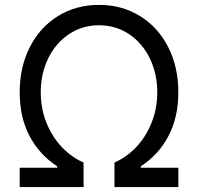

<svg xmlns="http://www.w3.org/2000/svg" viewBox="-20 -757 801 777"><path d="M59.7 0V-78.1H211.6V-83.8Q139.2 -131 99.4 -206.9Q59.7 -282.7 59.7 -383.5Q59.7 -485.8 100.7 -566.4Q141.7 -647 214.8 -692.1Q288 -737.2 380.7 -737.2Q473.4 -737.2 546.5 -692.1Q619.7 -647 660.7 -566.4Q701.7 -485.8 701.7 -383.5Q701.7 -282.7 661.9 -206.9Q622.2 -131 549.7 -83.8V-78.1H701.7V0H443.2V-99.4Q490.8 -119.7 530.4 -161Q570 -202.4 593.2 -259.9Q616.5 -317.5 616.5 -383.5Q616.5 -458.8 586.1 -521Q555.8 -583.1 502 -619Q448.2 -654.8 380.7 -654.8Q313.2 -654.8 259.4 -619Q205.6 -583.1 175.2 -521Q144.9 -458.8 144.9 -383.5Q144.9 -317.5 168.1 -259.9Q191.4 -202.4 231 -161Q270.6 -119.7 318.2 -99.4V0Z"/></svg>

Font: Riot Sans
Style: Regular
Weight: 400
Designer: Rasmus Andersson
Foundry: rsms
Version: Version 4.001